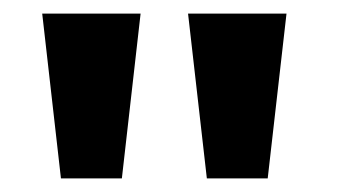

<svg xmlns="http://www.w3.org/2000/svg" viewBox="-20 -720 514 282"><path d="M42 -700H186.5L159 -458H69.5ZM256.2 -700H400.8L373.2 -458H283.8Z"/></svg>

Font: Haskoy
Style: Regular
Weight: 400
Designer: Ertekin Erdin
Foundry: Ertekin Erdin
Version: Version 1.500